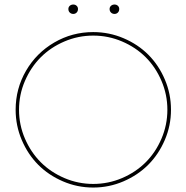

<svg xmlns="http://www.w3.org/2000/svg" viewBox="-20 -820 832 857"><path d="M49.8 -330.1Q49.8 -424.3 96.2 -504.2Q142.6 -584 222.4 -630.4Q302.2 -676.8 396 -676.8Q467.3 -676.8 531.5 -649.4Q595.7 -622.1 642.1 -575.7Q688.5 -529.3 715.8 -465.1Q743.2 -400.9 743.2 -330.1Q743.2 -259.3 715.6 -195.1Q688 -130.9 641.6 -84.5Q595.2 -38.1 531 -10.5Q466.8 17.1 396 17.1Q325.2 17.1 261 -10.5Q196.8 -38.1 150.6 -84.5Q104.5 -130.9 77.1 -195.1Q49.8 -259.3 49.8 -330.1ZM396 1Q463.4 1 524.7 -25.1Q585.9 -51.3 630.4 -95.7Q674.8 -140.1 700.9 -201.4Q727.1 -262.7 727.1 -330.1Q727.1 -397.5 700.9 -458.7Q674.8 -520 630.4 -564.5Q585.9 -608.9 524.7 -635Q463.4 -661.1 396 -661.1Q329.1 -661.1 267.8 -635Q206.5 -608.9 162.1 -564.5Q117.7 -520 91.3 -458.7Q64.9 -397.5 64.9 -330.1Q64.9 -262.7 91.3 -201.4Q117.7 -140.1 162.1 -95.7Q206.5 -51.3 267.8 -25.1Q329.1 1 396 1ZM285.2 -779.8Q285.2 -788.6 291.5 -794.2Q297.9 -799.8 307.1 -799.8Q315.9 -799.8 322 -794.2Q328.1 -788.6 328.1 -779.8Q328.1 -770 322 -763.9Q315.9 -757.8 307.1 -757.8Q297.9 -757.8 291.5 -763.9Q285.2 -770 285.2 -779.8ZM469.2 -779.8Q469.2 -788.6 475.6 -794.2Q481.9 -799.8 491.2 -799.8Q500 -799.8 506.1 -794.2Q512.2 -788.6 512.2 -779.8Q512.2 -770 506.1 -763.9Q500 -757.8 491.2 -757.8Q481.9 -757.8 475.6 -763.9Q469.2 -770 469.2 -779.8Z"/></svg>

Font: Human Sans Thin
Style: Regular
Weight: 100
Designer: Tim Radville
Foundry: Continuum
Version: Version 1.000;FEAKit 1.0